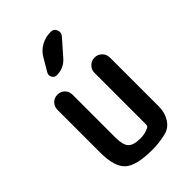

<svg xmlns="http://www.w3.org/2000/svg" viewBox="-229 -857 957 957"><g transform="rotate(-45 250.0 -378.0)"><path d="M259.8 9.8Q146.5 9.8 106 -27.3Q65.4 -64.5 65.4 -165V-465.8Q65.4 -488.3 80.6 -503.9Q95.7 -519.5 119.1 -519.5Q141.6 -519.5 156.7 -504.4Q171.9 -489.3 171.9 -465.8V-165Q171.9 -111.3 190.4 -91.8Q209 -72.3 257.8 -72.3Q291 -72.3 317.4 -85.9Q326.2 -89.8 326.2 -102.5V-464.8Q326.2 -488.3 342.3 -503.9Q358.4 -519.5 380.4 -519.5Q402.3 -519.5 418.5 -503.9Q434.6 -488.3 434.6 -464.8V-118.2Q434.6 -77.1 413.6 -43.9Q392.6 -10.7 356.4 -2Q309.6 9.8 259.8 9.8ZM315.4 -764.6Q337.9 -764.6 345.7 -745.1Q353.5 -725.6 339.8 -709L267.6 -627Q235.4 -589.8 184.6 -589.8Q168.9 -589.8 161.1 -604.5Q153.3 -619.1 161.1 -632.8L201.2 -701.2Q218.8 -731.4 249.5 -748Q280.3 -764.6 315.4 -764.6Z"/></g></svg>

Font: Rounded-X Mgen+ 1mn medium
Style: Regular
Weight: 500
Designer: [Source Han Sans]
Ryoko NISHIZUKA  (kana & ideographs); Paul D. Hunt (Latin, Greek & Cyrillic); Wenlong ZHANG  (bopomofo
Version: Version 1.059.20150602